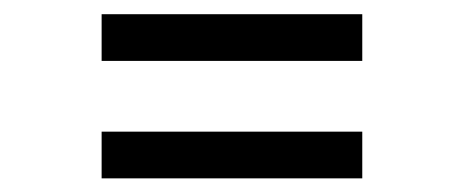

<svg xmlns="http://www.w3.org/2000/svg" viewBox="-20 -465 660 273"><path d="M124.5 -378.4V-444.8H495.1V-378.4ZM124.5 -211.4V-277.8H495.1V-211.4Z"/></svg>

Font: Acari Sans
Style: Italic
Weight: 400
Italic angle: -13°
Designer: Alfredo Marco Pradil and Stefan Peev
Foundry: Hanken Design Co.
Version: Version 1.045;January 11, 2019;FontCreator 11.5.0.2425 64-bi